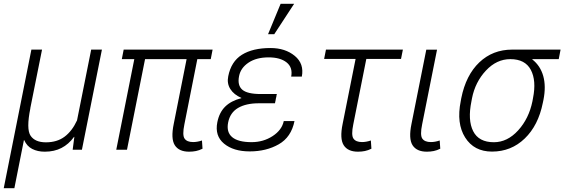

<svg xmlns="http://www.w3.org/2000/svg" viewBox="-26 -790 2978 1013"><path d="M195.8 -528.3 133.8 -218.8 134.3 -219.2Q111.8 -108.9 135.3 -74Q158.7 -39.1 216.3 -39.1Q274.9 -39.1 314.7 -68.8Q354.5 -98.6 380.4 -154.8L455.1 -528.3H511.7L406.2 0H357.4L366.2 -67.4L364.7 -67.9Q336.4 -28.8 298.3 -9.3Q260.3 10.3 210 10.3Q172.4 10.3 144 -4.2Q115.7 -18.6 101.6 -50.8L100.1 -50.3L49.8 203.1H-6.3L139.6 -528.3Z M1085.9 -478H1015.1L946.8 -133.8Q935.1 -77.1 947.8 -58.8Q960.4 -40.5 992.7 -40.5Q1003.9 -40.5 1015.1 -42.5Q1026.4 -44.4 1039.6 -48.8L1042.5 -5.4Q1024.9 3.4 1008.1 6.8Q991.2 10.3 971.7 10.3Q918 10.3 896.2 -23.9Q874.5 -58.1 890.6 -136.2L958.5 -478H739.3L644 0H587.4L682.6 -478H616.7L626.5 -528.3H1095.7Z M1426.8 -255.9 1424.8 -245.1H1339.8Q1272 -245.1 1230 -220.5Q1188 -195.8 1177.7 -144Q1167.5 -92.8 1199 -66.4Q1230.5 -40 1301.3 -40Q1363.3 -40 1412.4 -72Q1461.4 -104 1471.2 -151.4H1527.8Q1510.7 -66.4 1444.8 -28.8Q1378.9 8.8 1291.5 8.8Q1205.6 8.8 1156 -32.2Q1106.4 -73.2 1120.6 -145Q1130.9 -196.8 1162.1 -227.5Q1193.4 -258.3 1247.1 -272L1247.6 -273.4Q1208 -290.5 1189.2 -320.3Q1170.4 -350.1 1178.2 -387.7Q1193.4 -465.3 1250.2 -501Q1307.1 -536.6 1400.9 -536.6Q1479 -536.6 1529.3 -495.1Q1579.6 -453.6 1566.4 -385.7H1510.3Q1519.5 -434.1 1486.1 -460.7Q1452.6 -487.3 1391.1 -487.3Q1326.7 -487.3 1285.2 -459.5Q1243.7 -431.6 1235.4 -388.7Q1225.6 -340.3 1252 -317.1Q1278.3 -293.9 1349.6 -293.9H1434.6L1432.1 -282.7H1432.6L1429.7 -270.5L1427.2 -255.9ZM1454.6 -770H1525.9L1420.9 -609.4H1388.2Z M2089.8 -479H1906.7L1837.9 -133.8Q1826.2 -77.1 1838.9 -58.8Q1851.6 -40.5 1883.8 -40.5Q1895 -40.5 1906.2 -42.5Q1917.5 -44.4 1930.7 -48.8L1933.6 -5.4Q1916 3.4 1899.2 6.8Q1882.3 10.3 1862.8 10.3Q1809.1 10.3 1787.4 -23.9Q1765.6 -58.1 1781.7 -136.2L1850.1 -479H1684.1L1693.8 -528.3H2099.6Z M2279.8 -527.8 2201.2 -133.8Q2189.5 -77.1 2202.1 -58.8Q2214.8 -40.5 2247.1 -40.5Q2258.3 -40.5 2269.5 -42.5Q2280.8 -44.4 2293.9 -48.8L2296.9 -5.4Q2279.3 3.4 2262.5 6.8Q2245.6 10.3 2226.1 10.3Q2172.4 10.3 2150.6 -23.9Q2128.9 -58.1 2145 -136.2L2223.1 -527.8Z M2921.9 -478H2782.7L2782.2 -476.6Q2824.7 -443.4 2840.1 -389.2Q2855.5 -335 2841.3 -263.2L2837.9 -247.1Q2814 -127.9 2742.4 -59.1Q2670.9 9.8 2569.8 9.8Q2475.1 9.8 2428.2 -64.5Q2381.3 -138.7 2404.8 -255.9L2407.7 -272Q2432.1 -393.6 2502.9 -460.9Q2573.7 -528.3 2676.3 -528.3H2931.6ZM2461.4 -255.9Q2440.9 -156.2 2470.5 -97.9Q2500 -39.6 2579.6 -39.6Q2650.9 -39.6 2707.8 -102.1Q2764.6 -164.6 2783.2 -255.9L2786.1 -272Q2804.7 -364.7 2774.7 -421.4Q2744.6 -478 2666.5 -478Q2594.2 -478 2537.8 -417.7Q2481.4 -357.4 2464.4 -272Z"/></svg>

Font: Franko
Style: Light Italic
Weight: 300
Designer: Google
Version: Version 1.200310; 2013